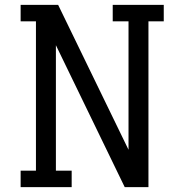

<svg xmlns="http://www.w3.org/2000/svg" viewBox="-20 -770 759 790"><path d="M64.9 0V-67.9H127.9V-682.1H64.9V-750H219.2L508.8 -153.8V-682.1H443.8V-750H653.8V-682.1H590.8V0H493.2L210 -584V-67.9H274.9V0Z"/></svg>

Font: Kelly Slab
Style: Regular
Weight: 400
Designer: Denis Masharov
Foundry: Denis Masharov
Version: Version 1.001